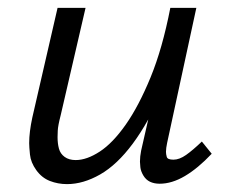

<svg xmlns="http://www.w3.org/2000/svg" viewBox="-20 -461 583 487"><path d="M385 5Q371 5 360.5 0Q350 -5 343.5 -16Q337 -27 336 -37Q335 -47 335 -51Q335 -64 338 -79L356 -158Q337 -124 317 -97Q277 -43 234 -18.5Q191 6 150 6Q127 6 106.5 -2Q86 -10 72 -29.5Q58 -49 56 -69Q54 -89 54 -98Q54 -126 62 -163L126 -441H197L134 -169Q127 -142 126.5 -129.5Q126 -117 126 -113Q126 -97 129.5 -84Q133 -71 144 -63Q155 -55 172 -55Q200 -55 233 -76.5Q266 -98 299 -145Q332 -192 362 -265Q392 -338 412 -441H478L404 -99Q401 -85 401 -76Q401 -70 403 -63Q405 -56 420 -56Q435 -56 452 -68Q469 -80 492 -102L517 -71Q482 -34 449 -14.5Q416 5 385 5Z"/></svg>

Font: Isabella Sans
Style: Italic
Weight: 400
Italic angle: -12°
Designer: Christian Thalmann (Catharsis Fonts), Cristiano Sobral
Foundry: The Isabella Sans Project Authors
Version: Version 2.026; ttfautohint (v1.8.4.7-5d5b-dirty)